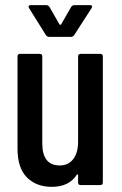

<svg xmlns="http://www.w3.org/2000/svg" viewBox="-20 -718 472 745"><path d="M268 -582Q263 -575 256 -575H170Q163 -575 158 -582L93 -686Q91 -690 91 -692Q91 -698 99 -698H160Q167 -698 172 -691L211 -623Q212 -622 214 -622Q216 -622 217 -623L256 -691Q261 -698 268 -698H329Q342 -698 335 -686ZM283 -499Q283 -509 293 -509H369Q379 -509 379 -499V-10Q379 0 369 0H293Q283 0 283 -10V-39Q282 -43 278 -40Q248 7 181 7Q121 7 84.5 -29.5Q48 -66 48 -141V-499Q48 -509 58 -509H134Q144 -509 144 -499V-162Q144 -76 212 -76Q245 -76 264 -100.5Q283 -125 283 -168Z"/></svg>

Font: Barlow Condensed Medium
Style: Regular
Weight: 500
Width: 3
Designer: Jeremy Tribby
Foundry: Tribby Type
Version: Version 1.422;hotconv 1.0.109;makeotfexe 2.5.65596